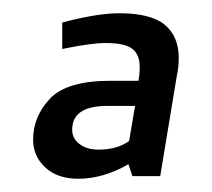

<svg xmlns="http://www.w3.org/2000/svg" viewBox="-20 -574 320 290"><path d="M74 -540V-500Q117 -509 140 -509Q168 -509 179.5 -500.5Q191 -492 191 -473Q191 -460 189 -452H147Q81 -452 55.5 -425Q30 -398 30 -363Q30 -338 48.5 -321Q67 -304 98 -304Q136 -304 174 -326L180 -308H222L247 -459Q250 -473 250 -486Q250 -519 229 -536.5Q208 -554 160 -554Q127 -554 74 -540ZM129 -348Q111 -348 100 -356.5Q89 -365 89 -378Q89 -413 139 -414H184L175 -361Q157 -348 129 -348Z"/></svg>

Font: Cambay Devanagari
Style: Bold Italic
Weight: 700
Designer: Pooja Saxena
Foundry: Pooja Saxena
Version: Version 1.005;PS 001.005;hotconv 1.0.70;makeotf.lib2.5.58329